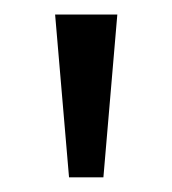

<svg xmlns="http://www.w3.org/2000/svg" viewBox="-20 -720 235 262"><path d="M74.2 -478 55.2 -700.2H140.1L121.1 -478Z"/></svg>

Font: Post Grotesk Regular
Style: Regular
Weight: 500
Version: 0.900; ttfautohint (v0.96) -l 8 -r 50 -G 200 -x 14 -w "gGD" 